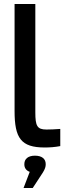

<svg xmlns="http://www.w3.org/2000/svg" viewBox="-20 -730 339 962"><path d="M213 -81C166 -81 157 -99 157 -167V-710H53V-174C53 -38 85 9 204 9C230 9 256 7 282 2V-84C259 -82 229 -81 213 -81ZM98 212H144L195 134C206 116 209 105 209 94V92C209 66 190 50 155 50C120 50 102 67 102 92V94C102 112 112 125 129 131Z"/></svg>

Font: LT Wave Alt Medium
Style: Regular
Weight: 500
Designer: Daniel Lyons
Version: Version 2.5 (Glyphs App)